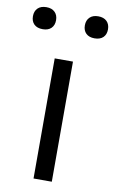

<svg xmlns="http://www.w3.org/2000/svg" viewBox="-133 -807 512 854"><g transform="rotate(10 123.5 -380.0)"><path d="M81.5 0V-542.5H164V0ZM240 -661Q215.5 -661 201.8 -674.2Q188 -687.5 188 -710.5Q188 -733.5 201.8 -747Q215.5 -760.5 240 -760.5Q265 -760.5 278.8 -747Q292.5 -733.5 292.5 -710.5Q292.5 -687.5 278.8 -674.2Q265 -661 240 -661ZM6 -661Q-19 -661 -32.8 -674.2Q-46.5 -687.5 -46.5 -710.5Q-46.5 -733.5 -32.8 -747Q-19 -760.5 6 -760.5Q30.5 -760.5 44.2 -747Q58 -733.5 58 -710.5Q58 -687.5 44.2 -674.2Q30.5 -661 6 -661Z"/></g></svg>

Font: Encode Sans SemiExpanded SemiExpanded
Style: Regular
Weight: 400
Width: 6
Designer: Multiple Designers
Foundry: Impallari Type
Version: Version 3.000; ttfautohint (v1.8.3) -l 8 -r 50 -G 200 -x 14 